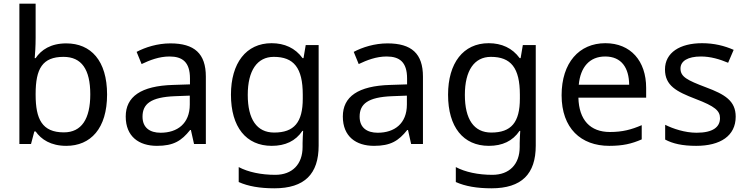

<svg xmlns="http://www.w3.org/2000/svg" viewBox="-20 -780 4050 1040"><path d="M173 -575V-760H85V0H148L166 -68H173C203 -25 255 10 339 10C471 10 560 -84 560 -268C560 -452 472 -545 339 -545C255 -545 203 -510 173 -465H168C170 -487 173 -530 173 -575ZM324 -472C422 -472 469 -404 469 -269C469 -136 422 -63 326 -63C208 -63 173 -135 173 -267V-271C173 -408 210 -472 324 -472Z M903 -545C833 -545 767 -524 720 -499L747 -433C791 -454 842 -474 898 -474C968 -474 1009 -444 1009 -355V-323L918 -320C743 -315 661 -256 661 -149C661 -40 733 10 830 10C920 10 963 -17 1010 -76H1014L1031 0H1095V-365C1095 -490 1033 -545 903 -545ZM929 -259 1008 -262V-214C1008 -110 940 -61 850 -61C792 -61 752 -88 752 -148C752 -216 795 -254 929 -259Z M1451 -546C1313 -546 1231 -438 1231 -267C1231 -92 1313 10 1452 10C1525 10 1581 -16 1618 -71H1622C1621 -59 1619 -21 1619 -5V16C1619 110 1563 167 1471 167C1394 167 1324 152 1273 125V206C1324 229 1388 240 1466 240C1630 240 1706 162 1706 9V-536H1636L1624 -465H1619C1579 -520 1521 -546 1451 -546ZM1463 -472C1571 -472 1620 -413 1620 -267V-246C1620 -117 1573 -62 1465 -62C1371 -62 1322 -134 1322 -266C1322 -398 1373 -472 1463 -472Z M2079 -545C2009 -545 1943 -524 1896 -499L1923 -433C1967 -454 2018 -474 2074 -474C2144 -474 2185 -444 2185 -355V-323L2094 -320C1919 -315 1837 -256 1837 -149C1837 -40 1909 10 2006 10C2096 10 2139 -17 2186 -76H2190L2207 0H2271V-365C2271 -490 2209 -545 2079 -545ZM2105 -259 2184 -262V-214C2184 -110 2116 -61 2026 -61C1968 -61 1928 -88 1928 -148C1928 -216 1971 -254 2105 -259Z M2627 -546C2489 -546 2407 -438 2407 -267C2407 -92 2489 10 2628 10C2701 10 2757 -16 2794 -71H2798C2797 -59 2795 -21 2795 -5V16C2795 110 2739 167 2647 167C2570 167 2500 152 2449 125V206C2500 229 2564 240 2642 240C2806 240 2882 162 2882 9V-536H2812L2800 -465H2795C2755 -520 2697 -546 2627 -546ZM2639 -472C2747 -472 2796 -413 2796 -267V-246C2796 -117 2749 -62 2641 -62C2547 -62 2498 -134 2498 -266C2498 -398 2549 -472 2639 -472Z M3259 -546C3117 -546 3022 -440 3022 -264C3022 -85 3127 10 3280 10C3353 10 3401 -1 3456 -25V-102C3400 -78 3352 -65 3284 -65C3177 -65 3116 -130 3113 -251H3480V-304C3480 -450 3396 -546 3259 -546ZM3258 -474C3347 -474 3387 -412 3388 -321H3115C3124 -417 3174 -474 3258 -474Z M3965 -148C3965 -234 3906 -269 3804 -307C3701 -346 3666 -364 3666 -409C3666 -449 3705 -474 3777 -474C3829 -474 3879 -459 3924 -440L3954 -510C3904 -532 3848 -546 3783 -546C3663 -546 3582 -495 3582 -404C3582 -316 3644 -284 3748 -244C3853 -204 3880 -180 3880 -140C3880 -92 3842 -61 3753 -61C3690 -61 3625 -83 3583 -104V-24C3624 -2 3676 10 3751 10C3882 10 3965 -44 3965 -148Z"/></svg>

Font: Noto Sans Gujarati UI
Style: Regular
Weight: 400
Designer: Jelle Bosma - Monotype Design Team, Universal Thirst
Foundry: Monotype Imaging Inc.
Version: Version 2.106